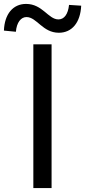

<svg xmlns="http://www.w3.org/2000/svg" viewBox="-70 -959 434 979"><path d="M100 0H193V-733H100ZM230 -792C297 -792 340 -844 344 -930L282 -934C277 -886 257 -860 228 -860C176 -860 147 -939 63 -939C-4 -939 -47 -887 -50 -803L11 -797C15 -845 37 -872 65 -872C118 -872 147 -792 230 -792Z"/></svg>

Font: Squished Noto Sans CJK JP Regular
Style: Regular
Weight: 400
Designer: Ryoko NISHIZUKA (kana & ideographs); Paul D. Hunt (Latin, Greek & Cyrillic); Wenlong ZHANG (bopomofo); Sandoll Communica
Foundry: Adobe Systems Incorporated
Version: Version 1.004;PS 1.004;hotconv 1.0.82;makeotf.lib2.5.63406